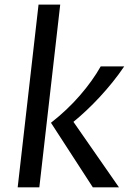

<svg xmlns="http://www.w3.org/2000/svg" viewBox="-20 -802 577 822"><path d="M145 -782.2H237.8L148.4 0H55.7ZM377.4 0 198.2 -276.4Q268.1 -331.1 322 -393.3Q376 -455.6 411.1 -517.6H511.7Q488.3 -482.9 461.7 -450Q435.1 -417 407 -386.7Q378.9 -356.4 350.1 -329.3Q321.3 -302.2 294.4 -280.3L489.3 0Z"/></svg>

Font: Proza Libre
Style: Italic
Weight: 400
Designer: Jasper de Waard
Foundry: Jasper de Waard
Version: Version 1.000; ttfautohint (v1.4.1.8-43bc)